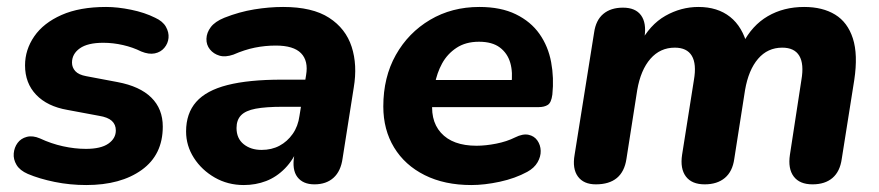

<svg xmlns="http://www.w3.org/2000/svg" viewBox="-20 -521 2527 552"><path d="M228 11Q181 11 137 2Q93 -7 60 -21Q37 -31 27.5 -47Q18 -63 19.5 -80Q21 -97 30.5 -110Q40 -123 57 -127.5Q74 -132 95 -123Q127 -108 161 -100.5Q195 -93 227 -93Q270 -93 291.5 -108Q313 -123 313 -146Q313 -163 301.5 -173.5Q290 -184 265 -188L174 -205Q116 -215 84 -248.5Q52 -282 52 -333Q52 -378 78.5 -416.5Q105 -455 157 -478Q209 -501 285 -501Q318 -501 357 -493Q396 -485 426 -470Q448 -460 457 -444Q466 -428 464.5 -412Q463 -396 452.5 -383.5Q442 -371 425 -367.5Q408 -364 386 -373Q362 -385 333.5 -391.5Q305 -398 277 -398Q232 -398 209.5 -382Q187 -366 187 -341Q187 -327 196.5 -316.5Q206 -306 228 -302L318 -285Q382 -273 415 -240.5Q448 -208 448 -157Q448 -76 387.5 -32.5Q327 11 228 11Z M681 11Q635 11 597.5 -10.5Q560 -32 537.5 -67Q515 -102 515 -143Q515 -195 544 -228Q573 -261 634 -276.5Q695 -292 790 -292H869L857 -214H793Q744 -214 715 -208.5Q686 -203 673 -189.5Q660 -176 660 -153Q660 -123 680.5 -106.5Q701 -90 732 -90Q761 -90 783.5 -102Q806 -114 821.5 -136Q837 -158 841 -188L860 -305Q867 -346 845.5 -368Q824 -390 773 -390Q742 -390 712.5 -384Q683 -378 651 -364Q628 -356 611 -361Q594 -366 583.5 -379Q573 -392 573.5 -409.5Q574 -427 586 -443Q598 -459 625 -470Q668 -487 711 -494Q754 -501 794 -501Q878 -501 926 -470Q974 -439 991 -386.5Q1008 -334 997 -269L965 -66Q960 -29 939 -10Q918 9 884 9Q851 9 835 -12Q819 -33 826 -74L834 -127L839 -100Q824 -62 799.5 -37Q775 -12 745 -0.5Q715 11 681 11Z M1335 11Q1258 11 1201 -17.5Q1144 -46 1113 -97Q1082 -148 1082 -215Q1082 -299 1118 -363Q1154 -427 1216.5 -464Q1279 -501 1358 -501Q1420 -501 1463 -480Q1506 -459 1531 -423.5Q1556 -388 1564.5 -342.5Q1573 -297 1568 -249Q1565 -226 1555 -219.5Q1545 -213 1528 -213H1204L1215 -291H1466L1450 -277Q1455 -313 1447 -340.5Q1439 -368 1417 -384.5Q1395 -401 1357 -401Q1319 -401 1292.5 -383.5Q1266 -366 1251 -338.5Q1236 -311 1230 -278L1225 -243Q1214 -177 1247.5 -139.5Q1281 -102 1350 -102Q1376 -102 1406.5 -108Q1437 -114 1461 -126Q1483 -137 1499.5 -133.5Q1516 -130 1525 -117Q1534 -104 1534.5 -87.5Q1535 -71 1525.5 -54.5Q1516 -38 1496 -27Q1461 -8 1417 1.5Q1373 11 1335 11Z M1693 9Q1658 9 1641.5 -13.5Q1625 -36 1632 -76L1688 -427Q1693 -463 1714.5 -481Q1736 -499 1771 -499Q1807 -499 1823 -477Q1839 -455 1833 -415L1825 -361L1819 -394Q1848 -450 1893 -475.5Q1938 -501 1988 -501Q2043 -501 2079 -472.5Q2115 -444 2129 -388L2115 -395Q2142 -448 2187.5 -474.5Q2233 -501 2292 -501Q2345 -501 2381 -479Q2417 -457 2432 -410.5Q2447 -364 2436 -291L2400 -64Q2395 -28 2373.5 -9.5Q2352 9 2316 9Q2279 9 2262 -13.5Q2245 -36 2251 -76L2284 -291Q2292 -337 2278 -360.5Q2264 -384 2229 -384Q2187 -384 2159.5 -352Q2132 -320 2122 -262L2091 -64Q2086 -28 2064 -9.5Q2042 9 2006 9Q1969 9 1952 -13.5Q1935 -36 1941 -76L1975 -291Q1983 -337 1969 -360.5Q1955 -384 1920 -384Q1878 -384 1850 -352Q1822 -320 1812 -262L1781 -64Q1770 9 1693 9Z"/></svg>

Font: Nunito ExtraLight ExtraBold
Style: Italic
Weight: 800
Italic angle: -9°
Version: Version 3.602